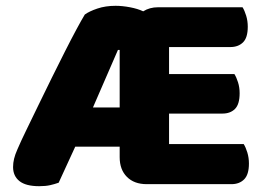

<svg xmlns="http://www.w3.org/2000/svg" viewBox="-20 -631 915 661"><path d="M815 -606Q822 -595 827.5 -577Q833 -559 833 -539Q833 -501 816.5 -485Q800 -469 773 -469H562V-376H787Q794 -365 799.5 -347.5Q805 -330 805 -310Q805 -272 789 -256Q773 -240 746 -240H562V-135H819Q826 -124 831.5 -106Q837 -88 837 -68Q837 -30 820.5 -13.5Q804 3 777 3H485Q442 3 417 -22Q392 -47 392 -90V-126H239L182 -2Q168 3 152.5 6.5Q137 10 115 10Q69 10 47 -7.5Q25 -25 25 -56Q25 -70 28.5 -84.5Q32 -99 40 -117Q52 -145 71.5 -185Q91 -225 113 -270.5Q135 -316 158.5 -363.5Q182 -411 203.5 -453.5Q225 -496 243 -529.5Q261 -563 272 -581Q287 -592 315 -601.5Q343 -611 378 -611Q401 -611 427.5 -606Q454 -601 473 -592Q495 -606 524 -606ZM386 -459 300 -261H392V-459Z"/></svg>

Font: Baloo Tamma
Style: Regular
Weight: 400
Designer: Divya Kowshik and Ek Type
Foundry: Ek Type
Version: Version 1.443;PS 1.000;hotconv 16.6.51;makeotf.lib2.5.65220;